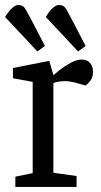

<svg xmlns="http://www.w3.org/2000/svg" viewBox="-25 -740 401 760"><path d="M122.9 -536.4 -4.8 -672.6Q10.6 -697.6 23.9 -709Q37.2 -720.4 46.8 -720.4Q66.8 -720.4 76.5 -703.2Q86.3 -686 95.1 -669L152.9 -558ZM284.1 -536.4 156.5 -672.6Q170.8 -697.6 184.6 -709Q198.4 -720.4 207.9 -720.4Q227.9 -720.4 237.6 -703.2Q247.4 -686 256.2 -669L314 -558ZM35.8 0V-40.7L104.4 -54.7V-415.9L26.2 -430.4V-470.8L170 -499.1L186.5 -442.6Q192.5 -448.3 211 -462.9Q229.5 -477.4 253.9 -490.9Q278.3 -504.3 299.3 -504.3Q319.6 -504.3 331.5 -490.5Q343.3 -476.8 343.3 -455.2Q343.3 -437.7 335.4 -424.7Q327.6 -411.6 313.5 -401.5L271.5 -413.3Q258.8 -416.4 249.9 -417.6Q241 -418.8 230 -418.8Q218.8 -418.8 206.7 -416.8Q194.7 -414.8 186.3 -411.1V-56.1L278.1 -43.2V0Z"/></svg>

Font: Faustina Light
Style: Regular
Weight: 300
Designer: Alfonso Garcia
Foundry: http://www.omnibus-type.com
Version: Version 1.200